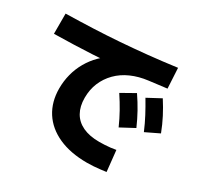

<svg xmlns="http://www.w3.org/2000/svg" viewBox="-163 -968 1209 1172"><g transform="rotate(30 441.5 -382.0)"><path d="M207.8 -301.1Q207.8 -353.3 220.6 -402.2Q233.3 -451.1 258.3 -494.4Q283.3 -537.8 317.8 -572.2Q352.2 -606.7 394.4 -628.9L403.3 -590Q341.1 -585.6 278.3 -582.2Q215.6 -578.9 150.6 -576.7Q85.6 -574.4 13.3 -573.3V-715.6Q115.6 -717.8 207.2 -721.7Q298.9 -725.6 388.3 -732.2Q477.8 -738.9 571.7 -748.3Q665.6 -757.8 773.3 -772.2L781.1 -630Q748.9 -625.6 717.8 -622.2Q686.7 -618.9 655.6 -614.4Q592.2 -606.7 539.4 -583.3Q486.7 -560 448.9 -521.7Q411.1 -483.3 391.1 -435Q371.1 -386.7 371.1 -328.9Q371.1 -268.9 395 -226.7Q418.9 -184.4 466.1 -162.2Q513.3 -140 582.2 -140Q600 -140 620.6 -141.1Q641.1 -142.2 661.1 -144.4Q681.1 -146.7 697.8 -150L713.3 -3.3Q696.7 -1.1 673.9 1.7Q651.1 4.4 627.8 6.1Q604.4 7.8 581.1 7.8Q464.4 7.8 380.6 -30Q296.7 -67.8 252.2 -137.2Q207.8 -206.7 207.8 -301.1ZM641.1 -275.6Q618.9 -325.6 594.4 -369.4Q570 -413.3 538.9 -460L633.3 -513.3Q664.4 -467.8 689.4 -422.8Q714.4 -377.8 736.7 -326.7ZM788.9 -327.8Q767.8 -377.8 743.9 -422.8Q720 -467.8 692.2 -514.4L785.6 -564.4Q815.6 -517.8 839.4 -471.7Q863.3 -425.6 883.3 -373.3Z"/></g></svg>

Font: Paperlogy 8 ExtraBold
Style: Regular
Weight: 800
Designer: redesigned by Lee Juim, glyphs from Gmarket Sans & Montserrat
Foundry: PT&
Version: Version 1.001